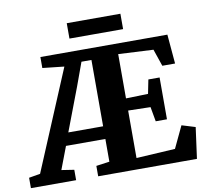

<svg xmlns="http://www.w3.org/2000/svg" viewBox="-138 -1015 1207 1119"><g transform="rotate(-10 465.0 -455.0)"><path d="M-44.5 0V-61.5L22.5 -73L270.5 -664L142.5 -678V-743H894L909 -569.5H833.5L799 -670.5L592 -681V-419L723 -422.5L739.5 -505H806V-257.5H739.5L724 -344L592 -347V-66L822 -79.5L883 -208.5L963 -184L938 0H353.5V-61.5L432.5 -72.5V-207H199.5L148.5 -73L223 -61.5V0ZM226.5 -282H432.5V-674.5H373.5L323 -536ZM645.5 -910.5V-819.5H328V-910.5Z"/></g></svg>

Font: Merriweather 20pt ExtraBold
Style: Regular
Weight: 800
Version: Version 2.100